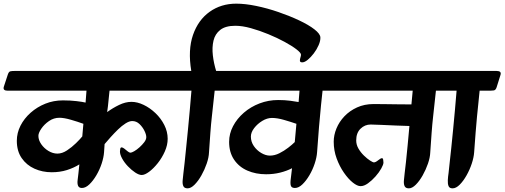

<svg xmlns="http://www.w3.org/2000/svg" viewBox="-81 -1007 2759 1050"><path d="M-60 -533 -38 -600Q-33 -615 -24.5 -617Q-16 -619 0 -619H927Q955 -619 948 -597L927 -530Q922 -514 911.5 -512.5Q901 -511 878 -511H518Q515 -487 512.5 -457.5Q510 -428 505 -394Q535 -416 570 -433Q605 -450 638 -450Q670 -450 704.5 -433.5Q739 -417 769 -388.5Q799 -360 817.5 -323.5Q836 -287 836 -248Q836 -214 820.5 -179Q805 -144 782 -115Q759 -86 735 -68Q711 -50 694 -50Q679 -50 658.5 -63.5Q638 -77 618.5 -97.5Q599 -118 587 -140Q575 -162 575 -178Q575 -184 576.5 -192.5Q578 -201 584 -201Q590 -201 599 -194Q608 -187 617 -179.5Q626 -172 632 -172Q639 -172 653 -180Q667 -188 682 -201.5Q697 -215 708 -229.5Q719 -244 719 -257Q719 -271 709 -291.5Q699 -312 682 -328.5Q665 -345 642 -345Q626 -345 605.5 -332Q585 -319 564.5 -299Q544 -279 524.5 -257.5Q505 -236 491 -219L488 -174Q486 -146 475 -112.5Q464 -79 446 -48.5Q428 -18 407.5 1.5Q387 21 367 21Q351 21 346 9Q341 -3 343.5 -22Q346 -41 348 -60L353 -108Q323 -89 285 -77Q247 -65 202 -65Q151 -65 107.5 -84.5Q64 -104 37.5 -142.5Q11 -181 11 -237Q11 -280 31 -319.5Q51 -359 86.5 -390.5Q122 -422 167 -440Q212 -458 263 -458Q304 -458 337.5 -454Q371 -450 387 -446L392 -511H-39Q-67 -511 -60 -533ZM129 -264Q129 -241 144.5 -218.5Q160 -196 184 -181.5Q208 -167 233 -167Q259 -167 285.5 -184.5Q312 -202 334.5 -224Q357 -246 369 -261L375 -330Q345 -341 307 -352Q269 -363 244 -363Q213 -363 187 -345Q161 -327 145 -303.5Q129 -280 129 -264Z M822 -533 844 -600Q848 -615 856 -617Q864 -619 877 -619H965Q946 -734 974.5 -816Q1003 -898 1065.5 -942.5Q1128 -987 1211 -987Q1260 -987 1320.5 -974.5Q1381 -962 1442 -941Q1503 -920 1555 -895.5Q1607 -871 1638.5 -846.5Q1670 -822 1671 -803Q1672 -784 1661.5 -760Q1651 -736 1635 -715Q1619 -694 1602 -680Q1585 -666 1572 -666Q1564 -666 1561.5 -669Q1559 -672 1559 -676Q1559 -683 1562 -692.5Q1565 -702 1565 -708Q1565 -718 1540.5 -737Q1516 -756 1475.5 -778Q1435 -800 1386.5 -820Q1338 -840 1291 -853Q1244 -866 1206 -866Q1152 -866 1123.5 -843.5Q1095 -821 1086.5 -784.5Q1078 -748 1083 -704.5Q1088 -661 1101 -619H1205Q1233 -619 1226 -597L1204 -530Q1199 -514 1189 -512.5Q1179 -511 1155 -511H1093Q1089 -476 1085.5 -442Q1082 -408 1077.5 -368.5Q1073 -329 1069.5 -281.5Q1066 -234 1062 -174Q1061 -146 1049.5 -112.5Q1038 -79 1020.5 -48Q1003 -17 983 3Q963 23 945 23Q927 23 921.5 10.5Q916 -2 918 -21.5Q920 -41 922 -60Q925 -80 928.5 -116Q932 -152 937 -199Q942 -246 947 -299Q952 -352 957 -406Q962 -460 966 -511H843Q815 -511 822 -533Z M1095 -533 1117 -600Q1122 -615 1130.5 -617Q1139 -619 1155 -619H1781Q1809 -619 1802 -597L1780 -530Q1775 -514 1765 -512.5Q1755 -511 1731 -511H1683Q1680 -483 1674.5 -431Q1669 -379 1663.5 -312Q1658 -245 1653 -174Q1651 -146 1640 -112.5Q1629 -79 1611 -48.5Q1593 -18 1572.5 1.5Q1552 21 1532 21Q1517 21 1511.5 12.5Q1506 4 1508 -19.5Q1510 -43 1516 -87Q1487 -72 1451 -63Q1415 -54 1374 -54Q1318 -54 1272 -74Q1226 -94 1199 -134Q1172 -174 1172 -231Q1172 -276 1193.5 -317Q1215 -358 1252.5 -390.5Q1290 -423 1338.5 -441.5Q1387 -460 1440 -460Q1476 -460 1506.5 -456Q1537 -452 1552 -449L1557 -511H1116Q1088 -511 1095 -533ZM1291 -260Q1291 -232 1307 -208.5Q1323 -185 1347.5 -170.5Q1372 -156 1395 -156Q1421 -156 1447 -169Q1473 -182 1495.5 -199.5Q1518 -217 1531 -230L1540 -330Q1508 -341 1471.5 -351.5Q1435 -362 1406 -362Q1380 -362 1353.5 -346Q1327 -330 1309 -306.5Q1291 -283 1291 -260Z M1676 -533 1697 -600Q1702 -615 1710 -617Q1718 -619 1731 -619H2400Q2428 -619 2421 -597L2400 -530Q2395 -514 2384 -512.5Q2373 -511 2351 -511H2303Q2299 -476 2295.5 -442Q2292 -408 2287.5 -368.5Q2283 -329 2279.5 -281.5Q2276 -234 2272 -174Q2271 -146 2259.5 -112.5Q2248 -79 2230.5 -48Q2213 -17 2193 3Q2173 23 2155 23Q2137 23 2131.5 10.5Q2126 -2 2128 -21.5Q2130 -41 2132 -60Q2135 -81 2139 -120Q2143 -159 2148 -209.5Q2153 -260 2158 -318Q2126 -319 2084.5 -320.5Q2043 -322 2005 -324Q1967 -326 1946 -326Q1914 -326 1890.5 -303Q1867 -280 1867 -239Q1867 -216 1879 -195Q1891 -174 1909 -156.5Q1927 -139 1942.5 -129Q1958 -119 1964 -119Q1973 -119 1987 -130.5Q2001 -142 2008 -142Q2013 -142 2014.5 -134Q2016 -126 2016 -118Q2016 -107 2004 -85.5Q1992 -64 1972.5 -42Q1953 -20 1931.5 -4.5Q1910 11 1891 11Q1873 11 1848.5 -8.5Q1824 -28 1800 -62.5Q1776 -97 1760 -140.5Q1744 -184 1744 -232Q1744 -268 1759 -304.5Q1774 -341 1802.5 -371Q1831 -401 1871.5 -419.5Q1912 -438 1962 -438Q1985 -438 2022 -437.5Q2059 -437 2098.5 -436.5Q2138 -436 2169 -436L2176 -511H1697Q1669 -511 1676 -533Z M2295 -533 2317 -600Q2321 -615 2329 -617Q2337 -619 2350 -619H2635Q2663 -619 2656 -597L2635 -530Q2630 -514 2619.5 -512.5Q2609 -511 2586 -511H2542Q2539 -476 2535 -442Q2531 -408 2527.5 -368.5Q2524 -329 2520 -281.5Q2516 -234 2512 -174Q2510 -146 2499 -112.5Q2488 -79 2470.5 -48Q2453 -17 2433 3Q2413 23 2394 23Q2377 23 2372 10.5Q2367 -2 2368 -21.5Q2369 -41 2372 -60Q2374 -80 2378 -116Q2382 -152 2387 -199Q2392 -246 2397 -299Q2402 -352 2407 -406Q2412 -460 2416 -511H2316Q2288 -511 2295 -533Z"/></svg>

Font: Alkatra SemiBold
Style: Regular
Weight: 600
Designer: Suman Bhandary
Version: Version 1.100;gftools[0.9.22]